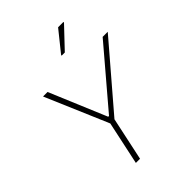

<svg xmlns="http://www.w3.org/2000/svg" viewBox="-258 -1048 1173 1173"><g transform="rotate(-45 328.5 -461.0)"><path d="M212 0 272 -281 98 -688H137L292 -319H299L613 -688H657L308 -281L248 0ZM355 -784V-789L462 -922H508V-917L382 -784Z"/></g></svg>

Font: Saira Thin Thin
Style: Italic
Weight: 250
Italic angle: -12°
Version: Version 1.101